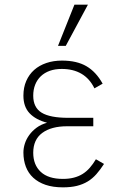

<svg xmlns="http://www.w3.org/2000/svg" viewBox="-20 -786 533 821"><path d="M424.8 -85Q408.7 -60.1 392.1 -41.3Q375.5 -22.5 355 -10Q334.5 2.4 308.8 8.8Q283.2 15.1 249 15.1Q206.5 15.1 175 4.4Q143.6 -6.3 122.3 -25.9Q101.1 -45.4 90.6 -73Q80.1 -100.6 80.1 -133.8Q80.1 -152.3 86.2 -171.6Q92.3 -190.9 105 -208.5Q117.7 -226.1 136.5 -240Q155.3 -253.9 181.2 -261.2Q132.8 -273.9 106.4 -301.8Q80.1 -329.6 80.1 -377Q80.1 -412.1 92.3 -439.9Q104.5 -467.8 126.2 -487.1Q147.9 -506.3 178.2 -516.6Q208.5 -526.9 245.1 -526.9Q308.6 -526.9 349.9 -502.7Q391.1 -478.5 418.9 -428.2L383.8 -408.2Q363.3 -450.2 328.1 -470.7Q293 -491.2 244.1 -491.2Q215.3 -491.2 192.9 -483.2Q170.4 -475.1 154.5 -460Q138.7 -444.8 130.4 -423.8Q122.1 -402.8 122.1 -377Q122.1 -326.2 158 -304.2Q193.8 -282.2 272 -282.2H378.9V-246.1H267.1Q199.2 -246.1 160.6 -217.5Q122.1 -189 122.1 -132.8Q122.1 -81.1 154.3 -51Q186.5 -21 249 -21Q274.9 -21 295.7 -26.4Q316.4 -31.7 333.3 -42.2Q350.1 -52.7 364 -68.6Q377.9 -84.5 390.1 -105ZM261.2 -589.8H228L298.3 -766.1H356Z"/></svg>

Font: Clear Sans Thin
Style: Regular
Weight: 250
Foundry: Intel Corporation
Version: Version 1.00